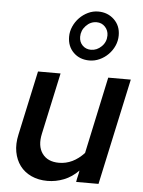

<svg xmlns="http://www.w3.org/2000/svg" viewBox="-56 -856 676 907"><g transform="rotate(5 282.0 -402.0)"><path d="M38 0ZM221 -504 158 -213Q145 -154 170.5 -118.5Q196 -83 250 -83Q316 -83 369 -140Q389 -231 408 -322Q427 -413 447 -504H554Q527 -377 499.5 -252Q472 -127 445 0H339Q341 -14 344.5 -27.5Q348 -41 350 -55Q319 -23 281 -8Q243 7 203 7Q160 7 126.5 -8.5Q93 -24 72.5 -51.5Q52 -79 45 -116.5Q38 -154 48 -199Q65 -276 81 -351.5Q97 -427 114 -504ZM351 -577Q305 -577 275.5 -606Q246 -635 246 -681Q246 -706 256.5 -729.5Q267 -753 284.5 -771Q302 -789 325 -800Q348 -811 373 -811Q418 -811 448.5 -782Q479 -753 479 -707Q479 -681 468.5 -657.5Q458 -634 440 -616Q422 -598 399 -587.5Q376 -577 351 -577ZM354 -628Q382 -628 404 -649.5Q426 -671 426 -702Q426 -726 410 -743Q394 -760 370 -760Q341 -760 319.5 -737.5Q298 -715 298 -685Q298 -660 314 -644Q330 -628 354 -628Z"/></g></svg>

Font: Rosa Sans Medium
Style: Italic
Weight: 500
Italic angle: -12°
Designer: Pentagram / MCKL
Foundry: Pentagram / MCKL
Version: Version 1.005;September 16, 2019;FontCreator 11.5.0.2425 64-